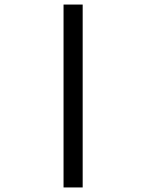

<svg xmlns="http://www.w3.org/2000/svg" viewBox="-20 -672 640 843"><path d="M259 151V-652H343V151Z"/></svg>

Font: Inconsolata Expanded Medium
Style: Regular
Weight: 500
Width: 7
Monospace: yes
Designer: Raph Levien, Cyreal, Brenton Simpson
Foundry: Raph Levien, Cyreal, Google
Version: Version 3.001; ttfautohint (v1.8.2.53-6de2)